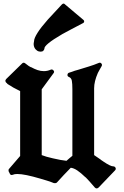

<svg xmlns="http://www.w3.org/2000/svg" viewBox="-20 -974 693 1077"><path d="M625 -18Q632 -25 628 -33Q624 -41 614 -41Q600 -41 561 -67Q563 -66 557.5 -69.5Q552 -73 545 -78H546Q538 -83 528.5 -90Q519 -97 508 -104V-479Q508 -517 529 -565Q534 -573 538.5 -582.5Q543 -592 549 -601Q555 -610 549 -617.5Q543 -625 534 -621Q508 -610 478.5 -601Q449 -592 420 -583Q416 -581 409.5 -580Q403 -579 399 -577Q393 -574 384 -571.5Q375 -569 370 -567Q360 -565 358.5 -555.5Q357 -546 367 -542Q380 -537 383 -521Q386 -505 386 -473V-100Q376 -91 369 -86Q362 -81 353 -72Q336 -74 318.5 -77Q301 -80 276 -86Q236 -95 214 -104V-473L280 -563Q287 -571 280 -579Q273 -587 264 -583Q246 -575 226 -575Q208 -575 190.5 -581Q173 -587 153 -598V-597Q149 -599 141 -604Q133 -609 121 -619Q112 -626 104 -618L15 -531Q9 -525 10.5 -518Q12 -511 19 -507Q19 -507 22 -503Q28 -499 32.5 -496.5Q37 -494 42 -491Q53 -483 68 -476Q83 -469 93 -463V-99L31 -27Q28 -25 28 -20Q28 -17 28 -14L34 -2Q39 12 53 6Q61 2 77 2Q98 2 130 8.5Q162 15 206 28Q221 33 239.5 38Q258 43 282 53Q291 55 298 51Q318 29 337.5 8Q357 -13 377 -33Q394 -31 413.5 -18Q433 -5 460 21V20Q469 29 482 43.5Q495 58 512 78Q522 88 533 78ZM229 -700Q225 -722 330 -783Q348 -793 376.5 -808Q405 -823 443 -843Q451 -846 452 -852.5Q453 -859 446 -864L344 -950Q341 -954 336 -954Q331 -953 327 -949Q301 -921 282 -900.5Q263 -880 249 -865Q210 -821 190.5 -790Q171 -759 171 -743Q168 -730 169 -722Q171 -707 179.5 -697.5Q188 -688 198 -685.5Q208 -683 216.5 -685.5Q225 -688 229 -700Z"/></svg>

Font: MM Taunggyi
Style: Regular
Weight: 400
Designer: Khon Soe Zaw Thu
Version: Version 1.00 July 18, 2016, initial release